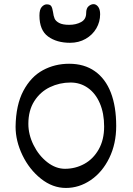

<svg xmlns="http://www.w3.org/2000/svg" viewBox="-20 -908 649 939"><path d="M548.3 -292Q548.3 -204.6 514.4 -135.3Q480.5 -65.9 423.8 -27.3Q367.2 11.2 302.2 11.2Q237.3 11.2 180.4 -33.9Q123.5 -79.1 89.8 -148.9Q56.2 -218.8 56.2 -288.1Q57.6 -394.5 94.2 -463.6Q130.9 -532.7 189.5 -564.5Q248 -596.2 317.9 -596.2Q392.1 -596.2 443.8 -559.8Q495.6 -523.4 522 -455.3Q548.3 -387.2 548.3 -292ZM489.3 -289.1Q489.3 -354 468.3 -402.8Q447.3 -451.7 409.9 -478Q372.6 -504.4 325.2 -504.4Q271.5 -504.4 224.1 -481.7Q176.8 -459 147.7 -413.3Q118.7 -367.7 118.7 -302.2Q118.7 -250 144 -198.7Q169.4 -147.5 210.9 -115Q252.4 -82.5 297.9 -82.5Q348.6 -82.5 392.3 -106.4Q436 -130.4 462.6 -177.2Q489.3 -224.1 489.3 -289.1ZM208.5 -886.7Q225.1 -886.7 230.7 -877.7Q236.3 -868.7 239.3 -849.1Q241.7 -829.6 247.1 -817.1Q252.4 -804.7 269.3 -795.7Q286.1 -786.6 318.8 -786.6Q351.6 -786.6 376.5 -800Q401.4 -813.5 401.4 -843.8Q401.4 -867.2 413.1 -877.4Q424.8 -887.7 437.5 -887.7Q450.2 -887.7 460 -875Q469.7 -862.3 469.7 -838.4Q469.7 -801.3 451.2 -769.3Q432.6 -737.3 398.9 -718Q365.2 -698.7 322.8 -698.7Q257.3 -698.7 215.1 -729.5Q172.9 -760.3 172.9 -832Q172.9 -861.8 184.3 -874.3Q195.8 -886.7 208.5 -886.7Z"/></svg>

Font: Dekko
Style: Regular
Weight: 400
Designer: Multiple
Foundry: Sorkin Type
Version: Version 2.001